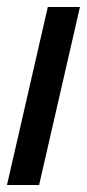

<svg xmlns="http://www.w3.org/2000/svg" viewBox="-21 -530 249 550"><path d="M-1 0 116 -510H208L91 0Z"/></svg>

Font: Instrument Sans Condensed Medium
Style: Italic
Weight: 500
Width: 3
Italic angle: -13°
Designer: Rodrigo Fuenzalida
Foundry: fragTYPE
Version: Version 1.000;gftools[0.9.28]